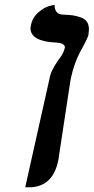

<svg xmlns="http://www.w3.org/2000/svg" viewBox="-20 -579 390 799"><path d="M85 200.2 189 -265.1Q198.7 -298.3 235.8 -347.2Q245.6 -362.3 249 -377.9Q250 -378.9 250 -381.8Q250 -399.9 212.9 -401.9Q106.9 -406.7 106.9 -461.9Q106.9 -464.8 108.9 -475.1Q115.7 -507.3 140.4 -528.1Q165 -548.8 186 -554.2L207 -559.1Q207 -518.1 244.1 -518.1Q269 -517.1 283 -515.1Q296.9 -513.2 314.9 -507.1Q333 -501 341.6 -488.5Q350.1 -476.1 350.1 -456.1Q350.1 -450.2 348.1 -434.1Q345.2 -419.9 312 -359.9Q289.1 -315.9 275.9 -257.8Q275.9 -253.9 273.9 -247.1Q272 -240.2 272 -236.8L225.1 71.8Q225.1 74.7 224.6 77.9Q224.1 81.1 223.1 84.5Q222.2 87.9 222.2 89.8Q200.2 194.8 109.9 200.2Z"/></svg>

Font: Linux Libertine
Style: Semibold Italic
Weight: 600
Italic angle: -11.5°
Designer: Philipp H. Poll
Foundry: Philipp H. Poll
Version: Version 5.1.2 ; ttfautohint (v0.9)